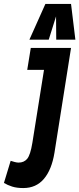

<svg xmlns="http://www.w3.org/2000/svg" viewBox="-59 -943 402 973"><path d="M-39 -16 -5 -128Q4 -125 15.5 -122Q27 -119 35 -119Q63 -119 79 -138.5Q95 -158 105 -219L164 -589H79L97 -700H301L217 -169Q203 -83 163.5 -36.5Q124 10 59 10Q26 10 2.5 2.5Q-21 -5 -39 -16ZM90 -742 171 -923H301L323 -742H226L225 -860L188 -742Z"/></svg>

Font: Georama ExtraCondensed
Style: Bold Italic
Weight: 700
Width: 2
Italic angle: -9°
Designer: Jean-Baptiste Levee
Foundry: Production Type
Version: Version 1.000